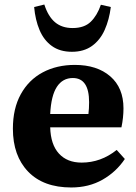

<svg xmlns="http://www.w3.org/2000/svg" viewBox="-20 -815 602 849"><path d="M295 14Q172 14 104.5 -56Q37 -126 37 -246Q37 -335 72 -398.5Q107 -462 169 -495Q231 -528 311 -528Q409 -528 467.5 -477.5Q526 -427 526 -336Q526 -295 517 -252H202Q204 -176 240.5 -136Q277 -96 341 -96Q426 -96 496 -152L532 -112Q494 -55 433.5 -20.5Q373 14 295 14ZM202 -311H371Q374 -335 374 -363Q374 -470 302 -470Q257 -470 231.5 -431Q206 -392 202 -311ZM298 -586Q245 -586 209.5 -611.5Q174 -637 155 -682Q136 -727 131 -784L176 -795Q193 -742 223.5 -716.5Q254 -691 301 -691Q353 -691 381.5 -719Q410 -747 426 -794L470 -784Q463 -728 443 -683Q423 -638 387 -612Q351 -586 298 -586Z"/></svg>

Font: Literata 36pt
Style: Bold
Weight: 700
Designer: Latin by Veronika Burian and Jose Scaglione. Greek by Irene Vlachou. Cyrillic by Vera Evstafieva.
Foundry: TypeTogether
Version: Version 3.002